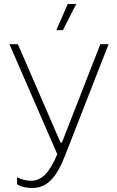

<svg xmlns="http://www.w3.org/2000/svg" viewBox="-20 -740 582 955"><path d="M293 -590 359 -720H317L260 -590ZM140 195C215 195 261 143 304 33L520 -520H479L288 -31H281L69 -520H27L265 27C227 117 189 159 135 159C109 159 86 153 65 141V177C86 190 114 195 140 195Z"/></svg>

Font: Fixel Display ExtraLight
Style: Regular
Weight: 200
Designer: AlfaBravo + MacPaw
Foundry: Kyrylo Tkachov, Marchela Mozhyna, Serhii Makarenko, Maria Weinstein, Zakhar Kryvoshyya
Version: Version 1.211